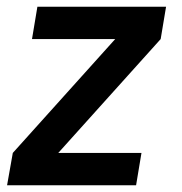

<svg xmlns="http://www.w3.org/2000/svg" viewBox="-20 -550 540 570"><path d="M1 0 18 -96 322 -434H75L91 -530H473L457 -434L153 -96H400L384 0Z"/></svg>

Font: iosevka_custom_sans_ss08
Style: Bold Italic
Weight: 700
Italic angle: -10°
Designer: Belleve Invis
Foundry: Belleve Invis
Version: Version 10.3.0; ttfautohint (v1.8.3)